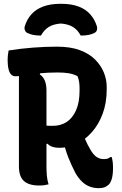

<svg xmlns="http://www.w3.org/2000/svg" viewBox="-20 -964 640 1004"><path d="M408 -285Q416 -258 426.5 -233Q437 -208 452 -183Q467 -156 484 -144Q501 -132 523 -132Q535 -132 542.5 -134.5Q550 -137 558 -143H564Q568 -129 569.5 -115.5Q571 -102 571 -86Q571 -52 565 -30.5Q559 -9 549 1Q538 11 526 15.5Q514 20 497 20Q472 20 450 12Q428 4 409 -14Q390 -32 374 -60Q352 -103 336.5 -142.5Q321 -182 312 -225ZM25 -700Q87 -710 152 -715Q217 -720 278 -720Q348 -720 397 -702Q446 -684 477 -653Q508 -622 523 -585Q538 -548 538 -510V-497Q538 -426 517 -369.5Q496 -313 460.5 -273Q425 -233 381 -212Q337 -191 291 -191Q271 -191 255 -196Q239 -201 229 -212L193 -211V-313Q204 -309 216.5 -307.5Q229 -306 256 -306Q298 -306 329 -326.5Q360 -347 378 -388Q396 -429 396 -489V-504Q396 -522 393.5 -537Q391 -552 385 -566Q363 -577 339 -581Q315 -585 281 -585Q227 -585 181.5 -580Q136 -575 105 -570Q74 -565 61 -565Q40 -565 30 -586.5Q20 -608 20 -650Q20 -665 21.5 -677Q23 -689 25 -700ZM234 0Q222 3 211 4.5Q200 6 185 6Q131 6 105 -17.5Q79 -41 79 -94Q79 -158 79 -221.5Q79 -285 79 -349Q79 -413 79 -477Q79 -541 79 -604H199L188 -575Q206 -563 214.5 -542Q223 -521 223 -490Q223 -425 223 -359Q223 -293 223 -226.5Q223 -160 223 -94Q223 -69 225 -45.5Q227 -22 234 0ZM194 -778Q170 -778 153 -781.5Q136 -785 120 -793Q112 -799 109.5 -807.5Q107 -816 109 -825Q120 -862 144 -889Q168 -916 206 -930Q244 -944 294 -944H302Q353 -944 390.5 -930Q428 -916 452 -889Q476 -862 487 -825Q489 -816 487 -807.5Q485 -799 476 -793Q461 -785 443.5 -781.5Q426 -778 402 -778Q386 -808 361.5 -823Q337 -838 298 -841Q259 -838 235 -823Q211 -808 194 -778Z"/></svg>

Font: Recursive Casual
Style: Bold
Weight: 700
Version: Version 1.085